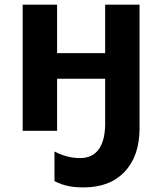

<svg xmlns="http://www.w3.org/2000/svg" viewBox="-20 -566 702 831"><path d="M435.1 -225.1V-22.9C432.6 68.8 396.5 118.2 326.2 118.2C289.1 118.2 252.4 108.9 215.8 89.8V217.8C257.3 238.8 292.5 245.1 341.8 245.1C417.5 245.1 476.6 222.7 519.5 177.2C562.5 131.8 584 69.3 584 -11.2V-545.9H435.1V-335.9H227.1V-545.9H78.1V0H227.1V-225.1Z"/></svg>

Font: Noto Reveo Sans
Style: Bold
Weight: 700
Designer: Monotype Design team
Foundry: Monotype Imaging Inc.
Version: Version 1.04